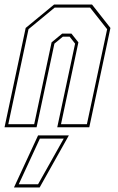

<svg xmlns="http://www.w3.org/2000/svg" viewBox="-30 -560 518 845"><path d="M-10 0 83 -437 208 -540H375L456 -437L363 0H222L300.5 -368L276.5 -398.5H246.5L209.5 -368L131 0ZM6.5 -13.5H120.5L197 -373.5L243.5 -412H284.5L315 -373.5L238.5 -13.5H352.5L441.5 -431.5L366.5 -526.5H210.5L95.5 -431.5ZM31.5 265 137.5 36H273L144.5 265ZM52.5 251H137.5L250.5 50H145.5Z"/></svg>

Font: Tourney Condensed Thin
Style: Italic
Weight: 100
Width: 3
Italic angle: -12°
Designer: Tyler Finck
Foundry: Etcetera Type Co
Version: Version 1.010; ttfautohint (v1.8.3)